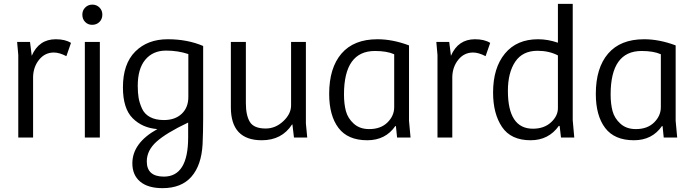

<svg xmlns="http://www.w3.org/2000/svg" viewBox="-20 -715 3605 998"><path d="M152 -317V0H75V-429L69 -497H136L145 -425Q182 -511 270 -511Q319 -511 349 -492L325 -423Q289 -442 260 -442Q214 -442 184 -405.5Q154 -369 152 -317Z M499 0H421V-497H499ZM408 -639Q408 -661 423 -676Q438 -691 460 -691Q482 -691 497 -676Q512 -661 512 -639Q512 -616 497 -601Q482 -586 459 -586Q437 -586 422.5 -601Q408 -616 408 -639Z M825 263Q749 263 708.5 229Q668 195 668 134Q668 28 798 -44Q720 -50 669.5 -100.5Q619 -151 619 -261Q619 -383 683 -447Q747 -511 852 -511Q954 -511 1036 -476V-102Q1036 -30 1033 35Q1027 144 975 203.5Q923 263 825 263ZM959 -211V-434Q905 -452 843 -452Q775 -452 735.5 -405Q696 -358 696 -269Q696 -233 700.5 -206.5Q705 -180 718 -151Q731 -122 760 -106.5Q789 -91 832 -91Q890 -91 924.5 -123.5Q959 -156 959 -211ZM743 124Q743 203 832 203Q958 203 958 -1V-78Q844 -24 793.5 21.5Q743 67 743 124Z M1493 -497H1570V-73L1577 0H1508L1500 -68H1498Q1445 14 1341 14Q1180 14 1180 -157V-497H1258V-179Q1258 -115 1279 -81Q1300 -47 1361 -47Q1412 -47 1452.5 -85Q1493 -123 1493 -167Z M2106 -479V-87L2114 0H2044L2038 -59L2035 -60Q1984 14 1889 14Q1788 14 1739.5 -50Q1691 -114 1691 -227Q1691 -362 1755 -436.5Q1819 -511 1942 -511Q2021 -511 2106 -479ZM2029 -158V-433Q1991 -450 1929 -450Q1768 -450 1768 -224Q1768 -175 1778 -137.5Q1788 -100 1819 -72Q1850 -44 1899 -44Q1959 -44 1994 -78.5Q2029 -113 2029 -158Z M2331 -317V0H2254V-429L2248 -497H2315L2324 -425Q2361 -511 2449 -511Q2498 -511 2528 -492L2504 -423Q2468 -442 2439 -442Q2393 -442 2363 -405.5Q2333 -369 2331 -317Z M2777 -511Q2828 -511 2880 -493V-695H2957V-90L2965 0H2896L2889 -60L2885 -61Q2832 14 2738 14Q2636 14 2589.5 -55Q2543 -124 2543 -234Q2543 -362 2604.5 -436.5Q2666 -511 2777 -511ZM2880 -153V-427Q2834 -451 2774 -451Q2696 -451 2658 -394Q2620 -337 2620 -243Q2620 -46 2750 -46Q2808 -46 2844 -79Q2880 -112 2880 -153Z M3492 -479V-87L3500 0H3430L3424 -59L3421 -60Q3370 14 3275 14Q3174 14 3125.5 -50Q3077 -114 3077 -227Q3077 -362 3141 -436.5Q3205 -511 3328 -511Q3407 -511 3492 -479ZM3415 -158V-433Q3377 -450 3315 -450Q3154 -450 3154 -224Q3154 -175 3164 -137.5Q3174 -100 3205 -72Q3236 -44 3285 -44Q3345 -44 3380 -78.5Q3415 -113 3415 -158Z"/></svg>

Font: BreeCF
Style: Light
Weight: 300
Designer: Veronika Burian, Jos Scaglione
Foundry: TypeTogether
Version: Version 0.0.2